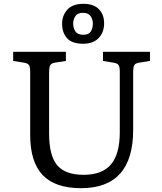

<svg xmlns="http://www.w3.org/2000/svg" viewBox="-20 -971 850 1005"><path d="M404 14Q269 14 203.5 -54.5Q138 -123 138 -265V-596Q138 -621 131.5 -630.5Q125 -640 105 -643L49 -652V-700H325V-652L267 -643Q249 -640 243 -629.5Q237 -619 237 -592V-272Q237 -157 279 -106.5Q321 -56 418 -56Q515 -56 561 -110.5Q607 -165 607 -279V-596Q607 -621 600.5 -630.5Q594 -640 574 -643L519 -652V-700H765V-652L708 -643Q689 -640 683 -630Q677 -620 677 -592V-291Q677 14 404 14ZM415 -742Q357 -742 331 -771Q305 -800 305 -847Q305 -890 332.5 -920.5Q360 -951 417 -951Q470 -951 497.5 -923Q525 -895 525 -849Q525 -802 496.5 -772Q468 -742 415 -742ZM416 -789Q445 -789 455.5 -806.5Q466 -824 466 -847Q466 -870 454 -887Q442 -904 414 -904Q386 -904 374.5 -886.5Q363 -869 363 -847Q363 -825 374.5 -807Q386 -789 416 -789Z"/></svg>

Font: Literata 12pt
Style: Regular
Weight: 400
Designer: Latin by Veronika Burian and Jose Scaglione. Greek by Irene Vlachou. Cyrillic by Vera Evstafieva.
Foundry: TypeTogether
Version: Version 3.002